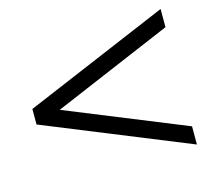

<svg xmlns="http://www.w3.org/2000/svg" viewBox="-84 -653 837 754"><g transform="rotate(-15 334.0 -275.5)"><path d="M628 0 40 -239V-302L628 -551V-477L143 -271L628 -74Z"/></g></svg>

Font: Sulphur Point
Style: Regular
Weight: 400
Designer: Noponies / Dale Sattler
Foundry: Noponies
Version: Version 1.000; ttfautohint (v1.8)